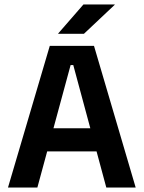

<svg xmlns="http://www.w3.org/2000/svg" viewBox="-20 -846 648 866"><path d="M16 0 204.5 -639H404L592 0H459.5L310.5 -552.5H298.5L148.5 0ZM159 -163V-267.5H448V-163ZM356.5 -826H497.5V-824.5L358.5 -693.5H242.5V-695Z"/></svg>

Font: Anek Gujarati Medium SemiBold
Style: Regular
Weight: 600
Version: Version 1.003